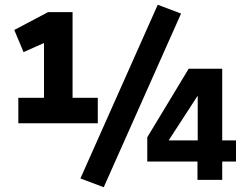

<svg xmlns="http://www.w3.org/2000/svg" viewBox="-20 -756 1038 807"><path d="M57 -238V-345H165V-586L207 -594L79 -537L40 -630L182 -705H285V-345H391V-238ZM416 31 318 -6 643 -736 741 -699ZM810 0V-77H599V-179L773 -467H914V-166H972V-77H914V0ZM811 -166V-357H813L676 -146L669 -166Z"/></svg>

Font: Nunito Sans 7pt Condensed Black
Style: Regular
Weight: 900
Width: 3
Designer: Vernon Adams
Foundry: Vernon Adams
Version: Version 3.101;gftools[0.9.27]